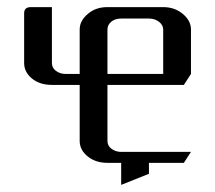

<svg xmlns="http://www.w3.org/2000/svg" viewBox="-20 -458 605 540"><path d="M47.9 -280.8V-420.9Q47.9 -438 66.9 -438H126V-280.8Q126 -267.1 137.2 -258.8Q148.9 -250 165 -250H204.1V-375Q204.1 -399.9 227.1 -418.9Q249 -438 282.2 -438H439Q471.2 -438 494.1 -418.9Q517.1 -399.9 517.1 -375V-250L497.1 -219.2H282.2V-62Q282.2 -47.9 293.5 -39.6Q305.2 -30.8 320.8 -30.8H517.1L497.1 0H398.9V30.8L320.8 62V0H282.2Q249 0 226.6 -18.1Q204.1 -36.1 204.1 -62V-219.2H126Q92.3 -219.2 70.3 -236.8Q47.9 -254.9 47.9 -280.8ZM282.2 -250H439V-375Q439 -387.7 426.8 -397Q415 -405.8 398.9 -405.8H320.8Q303.7 -405.8 293 -397Q282.2 -388.2 282.2 -375Z"/></svg>

Font: Hhenum
Style: Regular
Weight: 400
Designer: T. Christopher White
Version: Version 1.0